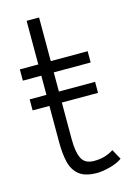

<svg xmlns="http://www.w3.org/2000/svg" viewBox="-105 -714 527 774"><g transform="rotate(-15 158.0 -327.0)"><path d="M203 6Q152 6 127 -15Q102 -36 94 -71.5Q86 -107 86 -151V-431H9V-478H86V-660H138V-478H292V-431H138V-151Q138 -99 151.5 -71.5Q165 -44 203 -44Q228 -44 248 -50Q268 -56 285 -67L308 -25Q287 -10 255.5 -2Q224 6 203 6ZM16 -351H289V-305H16Z"/></g></svg>

Font: Lil Grotesk Light
Style: Regular
Weight: 300
Designer: Bastien Sozeau
Foundry: NBR — Bastien Sozeau
Version: Version 3.003; ttfautohint (v1.8.4.7-5d5b);gftools[0.9.33]